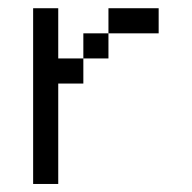

<svg xmlns="http://www.w3.org/2000/svg" viewBox="-20 -458 478 478"><path d="M250 -437.5H375V-375H250ZM187.5 -375H250V-312.5H187.5ZM62.5 -437.5H125V-312.5H187.5V-250H125V0H62.5Z"/></svg>

Font: Pixel Operator
Style: Regular
Weight: 400
Designer: Jayvee Enaguas (HarvettFox96)
Version: 2016.04.25